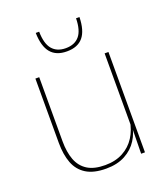

<svg xmlns="http://www.w3.org/2000/svg" viewBox="-128 -772 765 873"><g transform="rotate(-20 254.0 -335.0)"><path d="M92 -485.5V-175.5Q92 -123 106.2 -85.2Q120.5 -47.5 152.5 -27.2Q184.5 -7 238 -7Q288 -7 324.5 -26.8Q361 -46.5 383.2 -81.2Q405.5 -116 412 -160.5L421 -141.5H415.5Q411 -101 389.2 -66.5Q367.5 -32 329.2 -11.2Q291 9.5 237 9.5Q177 9.5 141 -12.8Q105 -35 89.2 -76.2Q73.5 -117.5 73.5 -174.5V-485.5ZM427 -485.5V0H408.5L410.5 -127H408.5V-485.5ZM251.5 -552.5Q199.5 -552.5 173.5 -583.8Q147.5 -615 146 -680H162.5Q163.5 -621.5 186.2 -594.8Q209 -568 251.5 -568Q294.5 -568 317.2 -594.8Q340 -621.5 341 -680H357.5Q356 -615 330 -583.8Q304 -552.5 251.5 -552.5Z"/></g></svg>

Font: Anek Latin Thin
Style: Regular
Weight: 250
Designer: Yesha Goshar
Foundry: Ek Type
Version: Version 1.003